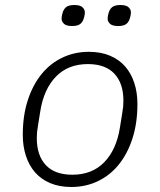

<svg xmlns="http://www.w3.org/2000/svg" viewBox="-20 -735 640 767"><path d="M265 12Q217 12 180.5 -3.5Q144 -19 120 -46.5Q96 -74 83.5 -112.5Q71 -151 71 -196Q71 -273 91 -334.5Q111 -396 146 -439Q181 -482 229.5 -505Q278 -528 335 -528Q383 -528 419.5 -512.5Q456 -497 480 -469.5Q504 -442 516.5 -403.5Q529 -365 529 -320Q529 -243 509 -181.5Q489 -120 454 -77Q419 -34 370.5 -11Q322 12 265 12ZM269 -37Q348 -37 396.5 -87Q445 -137 459 -225L468 -281Q471 -298 472 -309Q473 -320 473 -333Q473 -402 437 -440.5Q401 -479 331 -479Q252 -479 203.5 -429Q155 -379 141 -291L132 -235Q129 -218 128 -207Q127 -196 127 -183Q127 -114 163 -75.5Q199 -37 269 -37ZM268 -631Q245 -631 235.5 -640Q226 -649 226 -660Q226 -669 229 -680Q233 -697 243.5 -706Q254 -715 277 -715Q300 -715 309.5 -706Q319 -697 319 -686Q319 -676 316 -666Q312 -649 301.5 -640Q291 -631 268 -631ZM452 -631Q429 -631 419.5 -640Q410 -649 410 -660Q410 -669 413 -680Q417 -697 427.5 -706Q438 -715 461 -715Q484 -715 493.5 -706Q503 -697 503 -686Q503 -676 500 -666Q496 -649 485.5 -640Q475 -631 452 -631Z"/></svg>

Font: IBM Plex Mono Light
Style: Italic
Weight: 300
Italic angle: -9°
Monospace: yes
Designer: Mike Abbink, Paul van der Laan, Pieter van Rosmalen
Foundry: Bold Monday
Version: Version 2.3